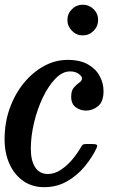

<svg xmlns="http://www.w3.org/2000/svg" viewBox="-22 -785 488 816"><path d="M418 -398.5Q418 -352.5 394.8 -333.8Q371.5 -315 343 -315Q319.5 -315 300 -329.2Q280.5 -343.5 280.5 -374Q280.5 -400 292 -413Q303.5 -426 315 -434Q326.5 -442 326.5 -452Q326.5 -461 312.2 -471.2Q298 -481.5 275.5 -481.5Q243.5 -481.5 213.8 -451Q184 -420.5 160.2 -371Q136.5 -321.5 122.8 -264Q109 -206.5 109 -152Q109 -102.5 127.5 -74Q146 -45.5 181.5 -45.5Q210.5 -45.5 237.8 -64Q265 -82.5 287 -109.2Q309 -136 322.5 -160.5Q326 -167.5 330.2 -170.2Q334.5 -173 346 -173H369Q384 -173 388.8 -169.8Q393.5 -166.5 388.5 -156Q370.5 -117.5 339.2 -79Q308 -40.5 264 -15Q220 10.5 165 10.5Q114.5 10.5 76.8 -16Q39 -42.5 18.2 -88.5Q-2.5 -134.5 -2.5 -193Q-2.5 -264.5 19.8 -325.8Q42 -387 80 -433Q118 -479 165.8 -504.8Q213.5 -530.5 265.5 -530.5Q319 -530.5 352.8 -510.8Q386.5 -491 402.2 -460.8Q418 -430.5 418 -398.5ZM330 -634.5Q303 -634.5 283.8 -654Q264.5 -673.5 264.5 -700Q264.5 -727 283.8 -746Q303 -765 330 -765Q356.5 -765 375.8 -746Q395 -727 395 -700Q395 -673.5 375.8 -654Q356.5 -634.5 330 -634.5Z"/></svg>

Font: Besley* Narrow Medium
Style: Italic
Weight: 500
Width: 4
Italic angle: -13°
Designer: Owen Earl
Foundry: indestructible type*
Version: Version 3.000; ttfautohint (v1.8.3)